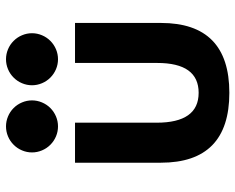

<svg xmlns="http://www.w3.org/2000/svg" viewBox="-94 -694 803 656"><g transform="rotate(-90 308.0 -366.5)"><path d="M318.4 15.1Q79.6 15.1 79.6 -218.8V-512.2H216.3V-233.4Q216.3 -89.8 318.4 -89.8Q420.4 -89.8 420.4 -231.4V-512.2H557.1V-218.8Q557.1 15.1 318.4 15.1ZM203.6 -570.3Q186 -570.3 169.7 -577.1Q153.3 -584 140.9 -596.4Q128.4 -608.9 121.6 -625.2Q114.7 -641.6 114.7 -659.2Q114.7 -676.8 121.6 -693.1Q128.4 -709.5 140.9 -721.9Q153.3 -734.4 169.7 -741.2Q186 -748 203.6 -748Q221.2 -748 237.5 -741.2Q253.9 -734.4 266.4 -721.9Q278.8 -709.5 285.6 -693.1Q292.5 -676.8 292.5 -659.2Q292.5 -641.6 285.6 -625.2Q278.8 -608.9 266.4 -596.4Q253.9 -584 237.5 -577.1Q221.2 -570.3 203.6 -570.3ZM433.1 -570.3Q415.5 -570.3 399.2 -577.1Q382.8 -584 370.4 -596.4Q357.9 -608.9 351.1 -625.2Q344.2 -641.6 344.2 -659.2Q344.2 -676.8 351.1 -693.1Q357.9 -709.5 370.4 -721.9Q382.8 -734.4 399.2 -741.2Q415.5 -748 433.1 -748Q450.7 -748 467 -741.2Q483.4 -734.4 495.8 -721.9Q508.3 -709.5 515.1 -693.1Q522 -676.8 522 -659.2Q522 -641.6 515.1 -625.2Q508.3 -608.9 495.8 -596.4Q483.4 -584 467 -577.1Q450.7 -570.3 433.1 -570.3Z"/></g></svg>

Font: Cadman
Style: Bold
Weight: 700
Designer: Paul James MIller
Foundry: High-Logic / Made with FontCreator
Version: Version 2.114;March 28, 2021;FontCreator 13.0.0.2683 64-bit